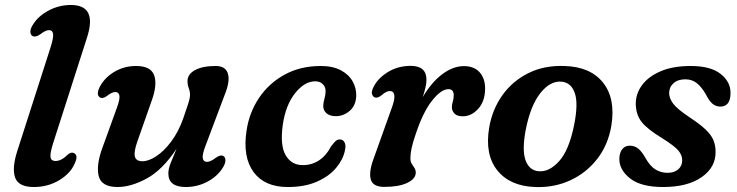

<svg xmlns="http://www.w3.org/2000/svg" viewBox="-20 -739 2960 771"><path d="M330 -590 193.5 -164.5Q180 -121.5 183 -107Q186 -92.5 202.5 -92.5Q227 -92.5 252.5 -118.5Q266.5 -130 277.5 -124Q295.5 -114.5 280 -82.5Q263.5 -43 218 -15.5Q172.5 12 116 12Q55 12 41 -25.2Q27 -62.5 49.5 -133L182 -545.5Q195.5 -587.5 193.2 -602.8Q191 -618 176.5 -618Q163.5 -618 142 -601.5Q122.5 -588 110.5 -594.5Q102.5 -599 102 -610.8Q101.5 -622.5 111 -638Q132 -673.5 174.2 -696.2Q216.5 -719 264.5 -719Q371 -719 330 -590Z M877 -112.5Q885 -107.5 885.2 -95.8Q885.5 -84 876.5 -68.5Q855 -32 814 -10Q773 12 726 12Q656 12 656 -42.5Q656 -61 665.5 -85Q675 -109 689 -141.5Q632.5 -56.5 569.2 -22.2Q506 12 452.5 12Q387 12 376.2 -32.5Q365.5 -77 392.5 -149L449.5 -306.5Q462 -340.5 459.5 -355Q457 -369.5 443 -369.5Q429.5 -369.5 410 -354Q392.5 -341 381 -348Q364.5 -359 381.5 -392Q401.5 -428.5 440.2 -451.2Q479 -474 526.5 -474Q585 -474 598.8 -437.2Q612.5 -400.5 590 -337L532.5 -173.5Q517 -130.5 521.5 -111Q526 -91.5 552 -91.5Q577 -91.5 607.8 -111.8Q638.5 -132 667.5 -170.5Q696.5 -209 716 -264Q730.5 -306 736.8 -325.8Q743 -345.5 743 -358.5Q743 -372 738 -384.8Q733 -397.5 733 -414Q733 -441 763.2 -457.5Q793.5 -474 846 -474Q886 -474 895.2 -443.2Q904.5 -412.5 882 -357.5L806.5 -157Q791.5 -118.5 794.2 -103.8Q797 -89 811.5 -89Q824.5 -89 846 -105Q865 -119 877 -112.5Z M1245.5 -412.5Q1203 -412.5 1165 -364.8Q1127 -317 1115.5 -237.5Q1104 -154.5 1127.5 -115Q1151 -75.5 1196.5 -76Q1232.5 -76 1261.8 -95.5Q1291 -115 1308.5 -150Q1318.5 -163 1326.2 -171.2Q1334 -179.5 1345.5 -179Q1357 -179 1363.5 -167.5Q1370 -156 1365 -134.5Q1358 -99 1330 -65.2Q1302 -31.5 1253.2 -9.8Q1204.5 12 1135.5 12Q1042.5 12 998.2 -48.2Q954 -108.5 970 -214Q980.5 -286.5 1020 -345.5Q1059.5 -404.5 1122.8 -439.2Q1186 -474 1268 -474Q1316.5 -474 1348.8 -456.8Q1381 -439.5 1396.2 -412Q1411.5 -384.5 1410.5 -354Q1409 -315 1384.2 -293.8Q1359.5 -272.5 1328.5 -272.5Q1304.5 -272.5 1291 -284.2Q1277.5 -296 1278 -314.5Q1278.5 -328 1282.8 -342.2Q1287 -356.5 1287.5 -372.5Q1287.5 -390 1276.2 -401.2Q1265 -412.5 1245.5 -412.5Z M1486.5 -347.5Q1478.5 -349.5 1474.5 -359Q1470.5 -368.5 1477.5 -384.5Q1494 -422 1535.2 -448.2Q1576.5 -474.5 1629.5 -474.5Q1692.5 -474.5 1692.5 -418.5Q1692.5 -404 1688.2 -386.2Q1684 -368.5 1677.5 -349Q1713 -409 1756.2 -441.2Q1799.5 -473.5 1843 -473.5Q1884 -473.5 1906.2 -448.5Q1928.5 -423.5 1928 -382Q1927.5 -332 1900.2 -302Q1873 -272 1838.5 -272Q1814.5 -272 1804.5 -283.5Q1794.5 -295 1794.5 -308Q1794.5 -319.5 1798.2 -331Q1802 -342.5 1802 -356Q1802 -381 1781 -381Q1751.5 -381 1715.2 -335.2Q1679 -289.5 1650 -202.5Q1637.5 -166.5 1632.8 -144.2Q1628 -122 1628 -103.5Q1628 -90 1633.2 -81.5Q1638.5 -73 1644 -65Q1649.5 -57 1649.5 -46Q1649.5 -21 1615.8 -4.8Q1582 11.5 1523 11.5Q1476.5 11.5 1468.5 -19.8Q1460.5 -51 1482.5 -108L1552 -302.5Q1566 -339.5 1563.5 -356.5Q1561 -373.5 1545.5 -373.5Q1532 -373.5 1514 -358Q1497.5 -344 1486.5 -347.5Z M2247 -474Q2351 -471 2401.8 -407Q2452.5 -343 2435 -234.5Q2422 -157 2378.2 -100.8Q2334.5 -44.5 2269.8 -14.8Q2205 15 2129 12Q2027.5 8.5 1976.8 -55.2Q1926 -119 1944.5 -227.5Q1957 -300 1997.5 -356.8Q2038 -413.5 2101.5 -445.2Q2165 -477 2247 -474ZM2142 -51.5Q2184.5 -47 2225 -91.5Q2265.5 -136 2286 -240Q2302.5 -323.5 2288.2 -365.2Q2274 -407 2236 -411Q2190 -415.5 2150.2 -365.5Q2110.5 -315.5 2091.5 -219.5Q2075.5 -137 2090.2 -96Q2105 -55 2142 -51.5Z M2660.5 -45Q2687.5 -45 2703.5 -59Q2719.5 -73 2719.5 -95Q2719.5 -116 2704 -134.5Q2688.5 -153 2638.5 -184.5Q2580.5 -219.5 2557.2 -248.5Q2534 -277.5 2533 -320.5Q2532.5 -362.5 2558.2 -397.2Q2584 -432 2633.2 -453Q2682.5 -474 2754 -474Q2832.5 -474 2873 -442.8Q2913.5 -411.5 2913.5 -366Q2913.5 -311 2872.5 -311Q2855.5 -311 2842.2 -321.5Q2829 -332 2815 -359Q2798.5 -388.5 2779 -404.5Q2759.5 -420.5 2732 -420.5Q2702 -420.5 2684.5 -404.8Q2667 -389 2667 -364.5Q2667.5 -344 2683.2 -322.8Q2699 -301.5 2747.5 -269Q2789.5 -241.5 2812.5 -219.8Q2835.5 -198 2844.5 -177Q2853.5 -156 2853.5 -129.5Q2854.5 -67.5 2797.8 -27.8Q2741 12 2643 12Q2554 12 2510.2 -22.5Q2466.5 -57 2467 -101.5Q2467.5 -126 2478.8 -140Q2490 -154 2508.5 -154Q2529 -154 2543.5 -141.8Q2558 -129.5 2572 -104.5Q2590.5 -71.5 2612.5 -58.2Q2634.5 -45 2660.5 -45Z"/></svg>

Font: Fraunces 9pt Soft SemiBold
Style: Italic
Weight: 600
Italic angle: -16°
Version: Version 1.000;[b76b70a41]